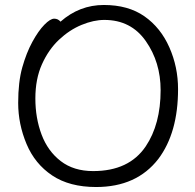

<svg xmlns="http://www.w3.org/2000/svg" viewBox="-20 -733 785 771"><path d="M366 18Q259 18 189.5 -28.5Q120 -75 86.5 -155Q53 -235 53 -319.5Q53 -404 69.5 -462.5Q86 -521 110 -565Q134 -609 158 -633.5Q182 -658 197.5 -658Q213 -658 223 -646Q299 -713 397 -713Q495 -713 560 -667.5Q625 -622 660 -543Q695 -464 695 -375Q695 -200 616 -95Q529 18 366 18ZM354 -46Q498 -46 565 -145Q625 -234 625 -371Q625 -483 565.5 -568Q506 -653 399 -653Q356 -653 307.5 -633Q259 -613 217 -573.5Q175 -534 148.5 -475Q122 -416 122 -337.5Q122 -259 147 -192.5Q172 -126 224 -86Q276 -46 354 -46Z"/></svg>

Font: LXGW WenKai TC
Style: Regular
Weight: 400
Designer: LXGW / Fontworks Inc.
Foundry: LXGW / Fontworks Inc.
Version: Version 1.330